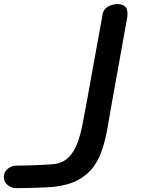

<svg xmlns="http://www.w3.org/2000/svg" viewBox="-62 -949 757 969"><path d="M19 0.5Q-4 0.5 -23.2 -15Q-42.5 -30.5 -42.5 -56.5Q-42.5 -81 -23.2 -97Q-4 -113 19 -113Q31 -113 57 -113.5Q83 -114 114 -115.2Q145 -116.5 172 -118Q199 -119.5 212.5 -121Q257.5 -127.5 285.2 -155.8Q313 -184 329 -227.5Q345 -271 355 -324.8Q365 -378.5 376 -436L454 -866.5Q456 -894.5 474.8 -909.8Q493.5 -925 522.5 -928Q547.5 -931 565.8 -919Q584 -907 581 -866.5L501 -421Q490.5 -361.5 480.8 -305Q471 -248.5 455.2 -198.5Q439.5 -148.5 410.8 -108.5Q382 -68.5 334.5 -42Q287 -15.5 213 -6.5Q203.5 -5 178.2 -3.8Q153 -2.5 122.2 -1.5Q91.5 -0.5 63.5 0Q35.5 0.5 19 0.5Z"/></svg>

Font: Edu AU VIC WA NT Pre SemiBold
Style: Regular
Weight: 600
Designer: Tina and Corey Anderson, Eben Sorkin, Mirko Velimirovic
Foundry: Google for Education
Version: Version 1.001